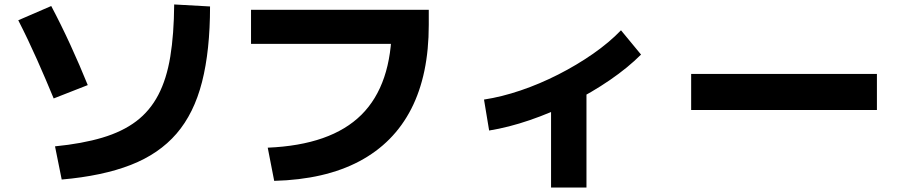

<svg xmlns="http://www.w3.org/2000/svg" viewBox="-20 -773 4040 862"><path d="M227 -116Q349 -128 439.5 -155Q530 -182 591.5 -228.5Q653 -275 690.5 -346.5Q728 -418 744.5 -518.5Q761 -619 762 -753L923 -744Q923 -546 887 -405Q851 -264 772.5 -173Q694 -82 567 -32.5Q440 17 257 33ZM221 -331Q186 -416 146 -506Q106 -596 62 -682L210 -746Q254 -663 296 -571.5Q338 -480 374 -391Z M1182 -110Q1466 -122 1602.5 -257.5Q1739 -393 1739 -661L1820 -576H1107V-729H1905V-661Q1905 -438 1826.5 -284.5Q1748 -131 1593.5 -49Q1439 33 1211 39Z M2153 -326Q2232 -338 2317.5 -367Q2403 -396 2486.5 -438.5Q2570 -481 2642.5 -531.5Q2715 -582 2768 -637L2858 -528Q2799 -469 2718 -413.5Q2637 -358 2545 -312Q2453 -266 2358 -233.5Q2263 -201 2176 -187ZM2454 69V-390H2613V69Z M3083 -279V-441H3917V-279Z"/></svg>

Font: M PLUS 2 ExtraBold
Style: Regular
Weight: 800
Version: Version 1.001